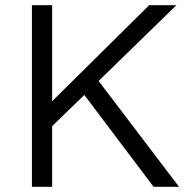

<svg xmlns="http://www.w3.org/2000/svg" viewBox="-20 -720 739 740"><path d="M103 0V-700H181V-330L555 -700H660L360 -408L670 0H572L305 -354L181 -234V0Z"/></svg>

Font: Lexend Light
Style: Regular
Weight: 300
Designer: Bonnie Shaver-Troup, Thomas Jockin
Foundry: Lexend
Version: Version 1.007; ttfautohint (v1.8.3)